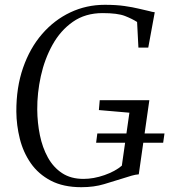

<svg xmlns="http://www.w3.org/2000/svg" viewBox="-20 -771 704 799"><path d="M318.5 8Q243.5 8 191.5 -19.2Q139.5 -46.5 108 -92Q76.5 -137.5 62.5 -193.5Q48.5 -249.5 48 -306.5Q47.5 -407 76 -489Q104.5 -571 155.2 -629.5Q206 -688 272.8 -719.5Q339.5 -751 416 -751Q463.5 -751 498.2 -746Q533 -741 558.2 -734.8Q583.5 -728.5 602.5 -724.5Q608 -723 612.8 -721.8Q617.5 -720.5 624 -720L597 -573H556L550.5 -679.5Q530.5 -692.5 500 -704.5Q469.5 -716.5 407 -716.5Q335 -716.5 283.2 -680.2Q231.5 -644 198.5 -584.5Q165.5 -525 150 -454.5Q134.5 -384 135 -315Q135.5 -260 146 -208.5Q156.5 -157 179.2 -115.8Q202 -74.5 238.5 -50.5Q275 -26.5 327.5 -26.5Q369.5 -26.5 414.5 -42.2Q459.5 -58 487 -81.5L518.5 -302L391.5 -313L395 -354H601.5L557.5 -45.5Q543.5 -44.5 528 -40Q512.5 -35.5 487.5 -27.5Q455.5 -17.5 413.5 -4.8Q371.5 8 318.5 8ZM380 -177 385 -215.5H664.5L659 -177Z"/></svg>

Font: Merriweather 96pt Light
Style: Italic
Weight: 300
Italic angle: -7.8°
Version: Version 2.101